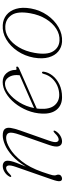

<svg xmlns="http://www.w3.org/2000/svg" viewBox="479 -978 505 1504"><g transform="rotate(-90 732.0 -225.5)"><path d="M101 -391Q95 -393.5 101.5 -405.5Q115.5 -429.5 138.2 -443.2Q161 -457 184 -457Q202 -457 213.8 -447.5Q225.5 -438 225.5 -418.5Q225.5 -407 222 -391.2Q218.5 -375.5 208.5 -348.2Q198.5 -321 179 -275Q219 -342 263.8 -382Q308.5 -422 350.2 -439.5Q392 -457 422.5 -457Q460.5 -457 473.8 -441.2Q487 -425.5 482.5 -395.2Q478 -365 462.5 -321L383.5 -97Q368 -54 372 -36.5Q376 -19 391.5 -19Q401.5 -19 413.2 -25.8Q425 -32.5 441.5 -49.5Q453 -61 459 -58.5Q465 -56 458.5 -44Q444.5 -20 421.8 -6.2Q399 7.5 376 7.5Q348.5 7.5 339.5 -16.8Q330.5 -41 348 -91.5L429.5 -325Q451 -386 443.5 -408.2Q436 -430.5 404 -430.5Q369.5 -430.5 320 -400.5Q270.5 -370.5 221.2 -308.2Q172 -246 138 -149Q126 -113.5 120 -94.8Q114 -76 112.2 -67.2Q110.5 -58.5 110.5 -53Q110.5 -42 113.5 -36.2Q116.5 -30.5 116.5 -21Q116.5 -8 107 -0.2Q97.5 7.5 84.5 7.5Q68.5 7.5 65.5 -9.2Q62.5 -26 78 -70L176.5 -352.5Q191.5 -395.5 188 -413Q184.5 -430.5 168.5 -430.5Q159 -430.5 147 -423.8Q135 -417 118.5 -400Q107 -388.5 101 -391Z M923 -136.5Q918.5 -101 892.8 -67.8Q867 -34.5 823.8 -13.5Q780.5 7.5 723 7.5Q661 7.5 626.2 -33.5Q591.5 -74.5 594.5 -148.5Q597 -208.5 619.2 -263.8Q641.5 -319 677 -362.8Q712.5 -406.5 755.5 -432Q798.5 -457.5 842.5 -457.5Q886 -457.5 911.5 -427.5Q937 -397.5 937 -357.5Q937 -346 949.5 -350Q963 -354.5 963 -344Q963 -339.5 958.2 -335.5Q953.5 -331.5 939 -325Q920.5 -317 888.8 -302.8Q857 -288.5 819.2 -272Q781.5 -255.5 744.8 -239.2Q708 -223 678.5 -210Q649 -197 634.5 -190.5Q632.5 -177.5 632 -164.5Q628 -89 659 -51.8Q690 -14.5 741.5 -14.5Q776 -14.5 810 -28.5Q844 -42.5 870 -70.2Q896 -98 906.5 -139Q909 -149.5 916 -149.5Q924.5 -149.5 923 -136.5ZM829.5 -439.5Q793 -439.5 753.5 -408.8Q714 -378 682.2 -326.2Q650.5 -274.5 638 -211.5Q656.5 -220 688.8 -234Q721 -248 758.8 -264.8Q796.5 -281.5 832.5 -297.2Q868.5 -313 895 -324.5Q896.5 -333 896.5 -348.5Q896.5 -387 877.5 -413.2Q858.5 -439.5 829.5 -439.5Z M1288.5 -457Q1333.5 -454.5 1367 -428Q1400.5 -401.5 1415.2 -353.2Q1430 -305 1418 -236Q1405 -165 1365.8 -108.5Q1326.5 -52 1271.5 -20.2Q1216.5 11.5 1156.5 7.5Q1114 4.5 1081.8 -21.8Q1049.5 -48 1035.5 -96.5Q1021.5 -145 1033 -213.5Q1046 -284.5 1084.2 -341Q1122.5 -397.5 1176 -429.2Q1229.5 -461 1288.5 -457ZM1166 -12.5Q1214.5 -9.5 1258.8 -37.5Q1303 -65.5 1335.5 -118Q1368 -170.5 1380.5 -241Q1398 -339 1367.5 -386.2Q1337 -433.5 1279 -437Q1231.5 -440 1188.8 -412Q1146 -384 1114.5 -331.5Q1083 -279 1070.5 -208.5Q1053 -110.5 1082 -63.2Q1111 -16 1166 -12.5Z"/></g></svg>

Font: Fraunces 9pt S000 Thin
Style: Italic
Weight: 100
Italic angle: -16°
Version: Version 1.000; ttfautohint (v1.8.3)